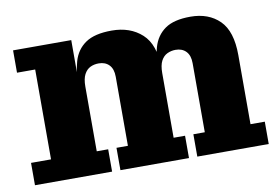

<svg xmlns="http://www.w3.org/2000/svg" viewBox="-62 -628 1062 728"><g transform="rotate(-10 469.0 -263.5)"><path d="M18 0V-86H95V-432H25V-518H249V-344L271 -347V-86H315V0ZM347 0V-86H391V-352Q391 -382 376 -397.5Q361 -413 336 -413Q318 -413 303.5 -406Q289 -399 280 -382Q271 -365 271 -335L245 -334Q245 -393 257.5 -436Q270 -479 305 -503Q340 -527 406 -527Q477 -527 522 -486Q567 -445 567 -356V-86H611V0ZM643 0V-86H687V-352Q687 -382 672 -397.5Q657 -413 632 -413Q615 -413 600 -406Q585 -399 576 -382Q567 -365 567 -335L552 -334Q552 -393 564.5 -436Q577 -479 611 -503Q645 -527 709 -527Q779 -527 821 -485.5Q863 -444 863 -352V-86H918V0Z"/></g></svg>

Font: Montagu Slab
Style: Bold
Weight: 700
Designer: Florian Karsten
Foundry: Florian Karsten
Version: Version 1.000